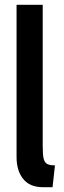

<svg xmlns="http://www.w3.org/2000/svg" viewBox="-20 -770 268 800"><path d="M49 -116V-750H158V-161Q158 -127 161.5 -110.5Q165 -94 175.5 -87.5Q186 -81 209 -81L199 10H159Q104 10 76.5 -24.5Q49 -59 49 -116Z"/></svg>

Font: Cabin Condensed SemiBold
Style: Regular
Weight: 600
Width: 3
Designer: Pablo Impallari
Foundry: Pablo Impallari. http://www.impallari.com Igino Marini. http://www.ikern.com
Version: Version 2.200